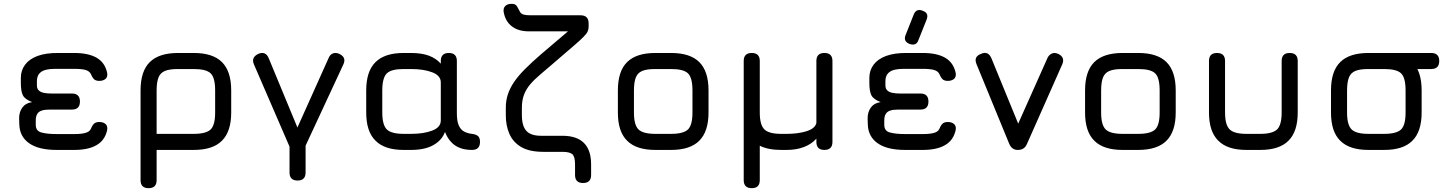

<svg xmlns="http://www.w3.org/2000/svg" viewBox="-20 -784 7599 1004"><path d="M368 0C368 0 368 0 368 0C417.5 0 457 -8.5 485.5 -25.5C514 -42 532 -67.5 540 -102C540 -102 540 -102 540 -102C543 -116 540.5 -127 533 -134.5C525 -142 514 -146 500 -146C500 -146 500 -146 500 -146C486.5 -146 477 -143 471 -136.5C464.5 -130 459 -120.5 454 -108C454 -108 454 -108 454 -108C449 -99 440 -92.5 426.5 -89C413 -85 393.5 -83 368 -83C368 -83 276 -83 276 -83C276 -83 276 -83 276 -83C244 -83 218 -85.5 197.5 -91C177 -96 167 -109.5 167 -132C167 -132 167 -153 167 -153C167 -153 167 -153 167 -153C167 -168.5 169.5 -180 175 -188.5C180 -197 188 -202.5 199 -206C209.5 -209.5 223.5 -211 241 -211C241 -211 356 -211 356 -211C356 -211 356 -211 356 -211C384 -211 398 -225 398 -253C398 -253 398 -253 398 -253C398 -281 384 -295 356 -295C356 -295 249 -295 249 -295C249 -295 249 -295 249 -295C233.5 -295 220.5 -296 209 -298.5C197.5 -301 189 -305 182.5 -311.5C176 -317.5 173 -326.5 173 -338C173 -338 173 -361 173 -361C173 -361 173 -361 173 -361C173 -381 180 -396.5 194.5 -407.5C209 -418.5 233.5 -424 269 -424C269 -424 368 -424 368 -424C368 -424 368 -424 368 -424C393.5 -424 413 -422 426.5 -418.5C440 -414.5 449 -408 454 -399C454 -399 454 -399 454 -399C459 -387 464.5 -377.5 470.5 -371C476.5 -364.5 486 -361 499 -361C499 -361 499 -361 499 -361C513.5 -361 525 -365 533 -372.5C540.5 -380 543 -391 540 -405C540 -405 540 -405 540 -405C532 -439.5 514 -465.5 485.5 -482C457 -498.5 417.5 -507 368 -507C368 -507 286 -507 286 -507C286 -507 286 -507 286 -507C242 -507.5 205.5 -502 176.5 -491.5C147 -480.5 125.5 -465 111 -445.5C96.5 -426 89 -403 89 -377C89 -377 89 -351 89 -351C89 -351 89 -351 89 -351C89 -321.5 92.5 -300 99.5 -286C106.5 -272 122.5 -260 148 -250C148 -250 148 -250 148 -250C125.5 -247 108.5 -237.5 97 -222C85.5 -206 79.5 -186.5 80 -164C80 -164 81 -132 81 -132C81 -132 81 -132 81 -132C82.5 -90 100 -57.5 133 -34.5C166 -11.5 213.5 0 276 0C276 0 368 0 368 0Z M715 158C715 186 729 200 757 200C757 200 757 200 757 200C785 200 799 186 799 158C799 158 799 0 799 0C799 0 993 0 993 0C993 0 993 0 993 0C1059.5 0 1109 -16 1141 -48.5C1173 -80.5 1189 -129.5 1189 -196C1189 -196 1189 -311 1189 -311C1189 -311 1189 -311 1189 -311C1189 -377.5 1173 -427 1141 -459C1109 -491 1059.5 -507 993 -507C993 -507 911 -507 911 -507C911 -507 911 -507 911 -507C844.5 -507 795.5 -491 763.5 -459.5C731 -427.5 715 -378 715 -311C715 -311 715 158 715 158C715 158 715 158 715 158ZM799 -311C799 -311 799 -311 799 -311C799 -340.5 802.5 -363 809 -379.5C815.5 -395.5 827 -407 843.5 -413.5C859.5 -420 882 -423 911 -423C911 -423 993 -423 993 -423C993 -423 993 -423 993 -423C1036.5 -423 1066.5 -415.5 1082 -400C1097.5 -384.5 1105 -354.5 1105 -311C1105 -311 1105 -196 1105 -196C1105 -196 1105 -196 1105 -196C1105 -152.5 1097.5 -123 1082 -107.5C1066.5 -92 1036.5 -84 993 -84C993 -84 799 -84 799 -84C799 -84 799 -311 799 -311Z M1536 160C1564 160 1578 146 1578 118C1578 118 1578 -87 1578 -87C1578 -87 1494 -87 1494 -87C1494 -87 1494 118 1494 118C1494 118 1494 118 1494 118C1494 146 1508 160 1536 160C1536 160 1536 160 1536 160ZM1563 10C1563 10 1775 -446 1775 -446C1775 -446 1775 -446 1775 -446C1787 -471 1780.5 -489.5 1755 -502C1755 -502 1755 -502 1755 -502C1743 -507.5 1732 -508.5 1722 -505C1711.5 -501.5 1704 -493.5 1699 -482C1699 -482 1515 -72 1515 -72C1515 -72 1554 -72 1554 -72C1554 -72 1385 -480 1385 -480C1385 -480 1385 -480 1385 -480C1380 -492.5 1372.5 -501 1363 -505C1353 -508.5 1342 -507.5 1330 -502C1330 -502 1330 -502 1330 -502C1304.5 -489.5 1297.5 -471.5 1308 -447C1308 -447 1498 -8 1498 -8C1498 -8 1563 10 1563 10Z M1895 -196C1895 -129.5 1911 -80.5 1943.5 -48.5C1975.5 -16 2024.5 0 2091 0C2091 0 2129 0 2129 0C2129 0 2129 0 2129 0C2178 0 2217 -8.5 2246.5 -25.5C2276 -42 2296 -65 2307 -94C2307 -94 2307 -94 2307 -94C2315 -73.5 2325.5 -56 2338.5 -42C2351 -28 2366.5 -17.5 2385 -10.5C2403 -3.5 2424 0 2448 0C2448 0 2448 0 2448 0C2476 0 2490 -14 2490 -42C2490 -42 2490 -42 2490 -42C2490 -56.5 2486.5 -67 2479 -73C2471.5 -79 2461 -82.5 2448 -84C2448 -84 2448 -84 2448 -84C2433.5 -85.5 2420 -89.5 2408 -95.5C2396 -101.5 2386.5 -112 2379.5 -127C2372.5 -142 2369 -163.5 2369 -192C2369 -192 2369 -465 2369 -465C2369 -465 2369 -465 2369 -465C2369 -493 2355 -507 2327 -507C2327 -507 2327 -507 2327 -507C2299 -507 2285 -493 2285 -465C2285 -465 2285 -451 2285 -451C2285 -451 2285 -451 2285 -451C2270 -468.5 2249.5 -482.5 2224 -492.5C2198.5 -502 2166.5 -507 2129 -507C2129 -507 2091 -507 2091 -507C2091 -507 2091 -507 2091 -507C2024.5 -507 1975.5 -491 1943.5 -459C1911 -427 1895 -377.5 1895 -311C1895 -311 1895 -196 1895 -196C1895 -196 1895 -196 1895 -196ZM1979 -311C1979 -311 1979 -311 1979 -311C1979 -354.5 1987 -384.5 2002.5 -400C2018 -415.5 2047.5 -423 2091 -423C2091 -423 2129 -423 2129 -423C2129 -423 2129 -423 2129 -423C2173 -423 2210 -417.5 2240 -406C2270 -394.5 2285 -377 2285 -353C2285 -353 2285 -154 2285 -154C2285 -154 2285 -154 2285 -154C2285 -130 2270 -112.5 2240 -101C2210 -89.5 2173 -84 2129 -84C2129 -84 2091 -84 2091 -84C2091 -84 2091 -84 2091 -84C2047.5 -84 2018 -92 2002.5 -107.5C1987 -123 1979 -152.5 1979 -196C1979 -196 1979 -311 1979 -311Z M3029 173C3057 173 3071 159 3071 131C3071 131 3071 76 3071 76C3071 76 3071 76 3071 76C3071 26 3058.5 -11.5 3033.5 -36.5C3008.5 -61.5 2971 -74 2921 -74C2921 -74 2808 -74 2808 -74C2808 -74 2808 -74 2808 -74C2784.5 -74 2765.5 -78 2751 -85.5C2736.5 -93 2725.5 -105 2719 -121C2712.5 -136.5 2709 -157 2709 -182C2709 -182 2709 -221 2709 -221C2709 -221 2709 -221 2709 -221C2709 -247 2713 -270 2720.5 -289.5C2728 -309 2739 -327 2753 -343.5C2767 -360 2784 -376.5 2803.5 -393C2823 -409.5 2844.5 -427.5 2868 -448C2868 -448 2983 -547 2983 -547C2983 -547 2983 -547 2983 -547C3004.5 -565.5 3020.5 -580 3031 -591C3041.5 -601.5 3049 -611 3052.5 -618.5C3056 -626 3058 -634.5 3058 -643C3058 -643 3058 -662 3058 -662C3058 -662 3058 -662 3058 -662C3058 -690 3044 -704 3016 -704C3016 -704 2754 -704 2754 -704C2754 -704 2754 -704 2754 -704C2737.5 -704 2725.5 -705.5 2717 -708C2708.5 -710.5 2702 -716 2698 -724C2698 -724 2698 -724 2698 -724C2692 -736 2686.5 -745.5 2682 -753C2677 -760.5 2668 -764 2655 -764C2655 -764 2655 -764 2655 -764C2640.5 -764 2629.5 -760 2622 -752.5C2614.5 -745 2611.5 -734 2614 -720C2614 -720 2614 -720 2614 -720C2620 -687.5 2634.5 -663 2657 -646C2679.5 -628.5 2709.5 -620 2748 -620C2748 -620 2950 -620 2950 -620C2950 -620 2810 -501 2810 -501C2810 -501 2810 -501 2810 -501C2777 -472.5 2749 -446.5 2725.5 -423C2702 -399.5 2682.5 -376.5 2668 -355C2653.5 -333.5 2642.5 -311.5 2635.5 -290C2628.5 -268.5 2625 -245.5 2625 -221C2625 -221 2625 -181 2625 -181C2625 -181 2625 -181 2625 -181C2625 -145.5 2631 -113 2643.5 -84.5C2656 -55.5 2676.5 -32.5 2705 -15.5C2733.5 1.5 2772.5 10 2822 10C2822 10 2921 10 2921 10C2921 10 2921 10 2921 10C2947 10 2964.5 14.5 2973.5 23C2982.5 31.5 2987 49.5 2987 76C2987 76 2987 131 2987 131C2987 131 2987 131 2987 131C2987 159 3001 173 3029 173C3029 173 3029 173 3029 173Z M3489 0C3489 0 3489 0 3489 0C3555.5 0 3605 -16 3637 -48.5C3669 -80.5 3685 -129.5 3685 -196C3685 -196 3685 -311 3685 -311C3685 -311 3685 -311 3685 -311C3685 -377.5 3669 -427 3637 -459C3605 -491 3555.5 -507 3489 -507C3489 -507 3407 -507 3407 -507C3407 -507 3407 -507 3407 -507C3340.5 -507 3291.5 -491 3259.5 -459.5C3227 -427.5 3211 -378 3211 -311C3211 -311 3211 -195 3211 -195C3211 -195 3211 -195 3211 -195C3211 -129 3227 -80 3259.5 -48C3291.5 -16 3340.5 0 3407 0C3407 0 3489 0 3489 0ZM3295 -311C3295 -311 3295 -311 3295 -311C3295 -340.5 3298.5 -363 3305 -379.5C3311.5 -395.5 3323 -407 3339.5 -413.5C3355.5 -420 3378 -423 3407 -423C3407 -423 3489 -423 3489 -423C3489 -423 3489 -423 3489 -423C3532.5 -423 3562.5 -415.5 3578 -400C3593.5 -384.5 3601 -354.5 3601 -311C3601 -311 3601 -196 3601 -196C3601 -196 3601 -196 3601 -196C3601 -152.5 3593.5 -123 3578 -107.5C3562.5 -92 3532.5 -84 3489 -84C3489 -84 3407 -84 3407 -84C3407 -84 3407 -84 3407 -84C3363.5 -84 3334 -92 3318.5 -107.5C3303 -123 3295 -152 3295 -195C3295 -195 3295 -311 3295 -311Z M3869 158C3869 186 3883 200 3911 200C3911 200 3911 200 3911 200C3939 200 3953 186 3953 158C3953 158 3953 -22 3953 -22C3953 -22 3953 -22 3953 -22C3981.5 -7.5 4018.5 0 4065 0C4065 0 4093 0 4093 0C4093 0 4093 0 4093 0C4127 0 4157 -5 4183.5 -15C4210 -25 4231.5 -39.5 4249 -59C4249 -59 4249 -42 4249 -42C4249 -42 4249 -42 4249 -42C4249 -14 4263 0 4291 0C4291 0 4291 0 4291 0C4319 0 4333 -14 4333 -42C4333 -42 4333 -465 4333 -465C4333 -465 4333 -465 4333 -465C4333 -493 4319 -507 4291 -507C4291 -507 4291 -507 4291 -507C4263 -507 4249 -493 4249 -465C4249 -465 4249 -141 4249 -141C4249 -141 4249 -141 4249 -141C4244.5 -121.5 4227.5 -107.5 4198 -98C4168 -88.5 4133 -84 4093 -84C4093 -84 4065 -84 4065 -84C4065 -84 4065 -84 4065 -84C4022 -84 3992.5 -92 3977 -107.5C3961 -123 3953 -152.5 3953 -196C3953 -196 3953 -465 3953 -465C3953 -465 3953 -465 3953 -465C3953 -493 3939 -507 3911 -507C3911 -507 3911 -507 3911 -507C3883 -507 3869 -493 3869 -465C3869 -465 3869 158 3869 158C3869 158 3869 158 3869 158Z M4735.5 -554.5C4759 -546 4775 -552.5 4782.5 -574C4782.5 -574 4825 -680.5 4825 -680.5C4825 -680.5 4825 -680.5 4825 -680.5C4834.5 -704 4828 -719.5 4805.5 -727.5C4805.5 -727.5 4805.5 -727.5 4805.5 -727.5C4783 -737 4767 -730.5 4758 -708C4758 -708 4716 -602 4716 -602C4716 -602 4716 -602 4716 -602C4706.5 -579.5 4713 -563.5 4735.5 -554.5C4735.5 -554.5 4735.5 -554.5 4735.5 -554.5ZM4805 0C4805 0 4805 0 4805 0C4854.5 0 4894 -8.5 4922.5 -25.5C4951 -42 4969 -67.5 4977 -102C4977 -102 4977 -102 4977 -102C4980 -116 4977.5 -127 4970 -134.5C4962 -142 4951 -146 4937 -146C4937 -146 4937 -146 4937 -146C4923.5 -146 4914 -143 4908 -136.5C4901.5 -130 4896 -120.5 4891 -108C4891 -108 4891 -108 4891 -108C4886 -99 4877 -92.5 4863.5 -89C4850 -85 4830.5 -83 4805 -83C4805 -83 4713 -83 4713 -83C4713 -83 4713 -83 4713 -83C4681 -83 4655 -85.5 4634.5 -91C4614 -96 4604 -109.5 4604 -132C4604 -132 4604 -153 4604 -153C4604 -153 4604 -153 4604 -153C4604 -168.5 4606.5 -180 4612 -188.5C4617 -197 4625 -202.5 4636 -206C4646.5 -209.5 4660.5 -211 4678 -211C4678 -211 4793 -211 4793 -211C4793 -211 4793 -211 4793 -211C4821 -211 4835 -225 4835 -253C4835 -253 4835 -253 4835 -253C4835 -281 4821 -295 4793 -295C4793 -295 4686 -295 4686 -295C4686 -295 4686 -295 4686 -295C4670.5 -295 4657.5 -296 4646 -298.5C4634.5 -301 4626 -305 4619.5 -311.5C4613 -317.5 4610 -326.5 4610 -338C4610 -338 4610 -361 4610 -361C4610 -361 4610 -361 4610 -361C4610 -381 4617 -396.5 4631.5 -407.5C4646 -418.5 4670.5 -424 4706 -424C4706 -424 4805 -424 4805 -424C4805 -424 4805 -424 4805 -424C4830.5 -424 4850 -422 4863.5 -418.5C4877 -414.5 4886 -408 4891 -399C4891 -399 4891 -399 4891 -399C4896 -387 4901.5 -377.5 4907.5 -371C4913.5 -364.5 4923 -361 4936 -361C4936 -361 4936 -361 4936 -361C4950.5 -361 4962 -365 4970 -372.5C4977.5 -380 4980 -391 4977 -405C4977 -405 4977 -405 4977 -405C4969 -439.5 4951 -465.5 4922.5 -482C4894 -498.5 4854.5 -507 4805 -507C4805 -507 4723 -507 4723 -507C4723 -507 4723 -507 4723 -507C4679 -507.5 4642.5 -502 4613.5 -491.5C4584 -480.5 4562.5 -465 4548 -445.5C4533.5 -426 4526 -403 4526 -377C4526 -377 4526 -351 4526 -351C4526 -351 4526 -351 4526 -351C4526 -321.5 4529.5 -300 4536.5 -286C4543.5 -272 4559.5 -260 4585 -250C4585 -250 4585 -250 4585 -250C4562.5 -247 4545.5 -237.5 4534 -222C4522.5 -206 4516.5 -186.5 4517 -164C4517 -164 4518 -132 4518 -132C4518 -132 4518 -132 4518 -132C4519.5 -90 4537 -57.5 4570 -34.5C4603 -11.5 4650.5 0 4713 0C4713 0 4805 0 4805 0Z M5534 -446C5534 -446 5534 -446 5534 -446C5545.5 -471.5 5538.5 -490.5 5514 -502C5514 -502 5514 -502 5514 -502C5502 -507.5 5491 -508.5 5481.5 -504.5C5471.5 -500.5 5463.5 -493 5458 -482C5458 -482 5284 -92 5284 -92C5284 -92 5323 -92 5323 -92C5323 -92 5164 -480 5164 -480C5164 -480 5164 -480 5164 -480C5152.5 -506.5 5134 -513.5 5109 -502C5109 -502 5109 -502 5109 -502C5082.5 -492 5075.5 -473.5 5087 -447C5087 -447 5257 -33 5257 -33C5257 -33 5257 -33 5257 -33C5266 -11 5281 0 5302 0C5302 0 5302 0 5302 0C5314 0 5324 -2.5 5332 -8C5339.5 -13 5345.5 -20.5 5350 -31C5350 -31 5534 -446 5534 -446Z M5932 0C5932 0 5932 0 5932 0C5998.5 0 6048 -16 6080 -48.5C6112 -80.5 6128 -129.5 6128 -196C6128 -196 6128 -311 6128 -311C6128 -311 6128 -311 6128 -311C6128 -377.5 6112 -427 6080 -459C6048 -491 5998.5 -507 5932 -507C5932 -507 5850 -507 5850 -507C5850 -507 5850 -507 5850 -507C5783.5 -507 5734.5 -491 5702.5 -459.5C5670 -427.5 5654 -378 5654 -311C5654 -311 5654 -195 5654 -195C5654 -195 5654 -195 5654 -195C5654 -129 5670 -80 5702.5 -48C5734.5 -16 5783.5 0 5850 0C5850 0 5932 0 5932 0ZM5738 -311C5738 -311 5738 -311 5738 -311C5738 -340.5 5741.5 -363 5748 -379.5C5754.5 -395.5 5766 -407 5782.5 -413.5C5798.5 -420 5821 -423 5850 -423C5850 -423 5932 -423 5932 -423C5932 -423 5932 -423 5932 -423C5975.5 -423 6005.5 -415.5 6021 -400C6036.5 -384.5 6044 -354.5 6044 -311C6044 -311 6044 -196 6044 -196C6044 -196 6044 -196 6044 -196C6044 -152.5 6036.5 -123 6021 -107.5C6005.5 -92 5975.5 -84 5932 -84C5932 -84 5850 -84 5850 -84C5850 -84 5850 -84 5850 -84C5806.5 -84 5777 -92 5761.5 -107.5C5746 -123 5738 -152 5738 -195C5738 -195 5738 -311 5738 -311Z M6302 -196C6302 -129.5 6318 -80.5 6350.5 -48.5C6382.5 -16 6431.5 0 6498 0C6498 0 6570 0 6570 0C6570 0 6570 0 6570 0C6636.5 0 6686 -16 6718 -48.5C6750 -80.5 6766 -129.5 6766 -196C6766 -196 6766 -465 6766 -465C6766 -465 6766 -465 6766 -465C6766 -493 6752 -507 6724 -507C6724 -507 6724 -507 6724 -507C6696 -507 6682 -493 6682 -465C6682 -465 6682 -196 6682 -196C6682 -196 6682 -196 6682 -196C6682 -152.5 6674 -123 6658.5 -107.5C6642.5 -92 6613 -84 6570 -84C6570 -84 6498 -84 6498 -84C6498 -84 6498 -84 6498 -84C6455 -84 6425.5 -92 6410 -107.5C6394 -123 6386 -152.5 6386 -196C6386 -196 6386 -465 6386 -465C6386 -465 6386 -465 6386 -465C6386 -493 6372 -507 6344 -507C6344 -507 6344 -507 6344 -507C6316 -507 6302 -493 6302 -465C6302 -465 6302 -196 6302 -196C6302 -196 6302 -196 6302 -196Z M7464 -423C7464 -423 7464 -423 7464 -423C7492 -423 7506 -437 7506 -465C7506 -465 7506 -465 7506 -465C7506 -493 7492 -507 7464 -507C7464 -507 7136 -507 7136 -507C7136 -507 7136 -507 7136 -507C7108 -507 7094 -493 7094 -465C7094 -465 7094 -465 7094 -465C7094 -437 7108 -423 7136 -423C7136 -423 7464 -423 7464 -423ZM7218 0C7218 0 7218 0 7218 0C7284.5 0 7334 -16 7366 -48.5C7398 -80.5 7414 -129.5 7414 -196C7414 -196 7414 -311 7414 -311C7414 -311 7414 -311 7414 -311C7414 -377.5 7398 -427 7366 -459C7334 -491 7284.5 -507 7218 -507C7218 -507 7136 -507 7136 -507C7136 -507 7136 -507 7136 -507C7069.5 -507 7020.5 -491 6988.5 -459.5C6956 -427.5 6940 -378 6940 -311C6940 -311 6940 -195 6940 -195C6940 -195 6940 -195 6940 -195C6940 -129 6956 -80 6988.5 -48C7020.5 -16 7069.5 0 7136 0C7136 0 7218 0 7218 0ZM7024 -311C7024 -311 7024 -311 7024 -311C7024 -340.5 7027.5 -363 7034 -379.5C7040.5 -395.5 7052 -407 7068.5 -413.5C7084.5 -420 7107 -423 7136 -423C7136 -423 7218 -423 7218 -423C7218 -423 7218 -423 7218 -423C7261.5 -423 7291.5 -415.5 7307 -400C7322.5 -384.5 7330 -354.5 7330 -311C7330 -311 7330 -196 7330 -196C7330 -196 7330 -196 7330 -196C7330 -152.5 7322.5 -123 7307 -107.5C7291.5 -92 7261.5 -84 7218 -84C7218 -84 7136 -84 7136 -84C7136 -84 7136 -84 7136 -84C7092.5 -84 7063 -92 7047.5 -107.5C7032 -123 7024 -152 7024 -195C7024 -195 7024 -311 7024 -311Z"/></svg>

Font: Jura-Fortis-Bold
Style: Bold
Weight: 500
Designer: Daniel Johnson, Alexei Vanyashin, Mirko Velimirovic
Foundry: Daniel Johnson
Version: ""